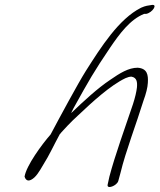

<svg xmlns="http://www.w3.org/2000/svg" viewBox="-20 -690 643 774"><path d="M326 -404C295 -355 219 -214 184 -148C148 -107 86 -22 79 22C81 28 87 44 105 35C125 25 138 2 155 -27C178 -63 198 -107 221 -149C224 -152 226 -154 227 -156L252 -183C265 -197 280 -211 295 -225C352 -279 425 -346 486 -375C495 -379 503 -381 510 -381C532 -377 534 -359 532 -337C530 -320 525 -298 516 -270C486 -181 443 -62 421 22L414 54C409 75 452 59 457 39L466 6C486 -78 531 -195 558 -283C569 -313 575 -337 576 -356C578 -388 574 -414 535 -417C498 -417 463 -395 424 -368C373 -334 317 -282 270 -237C270 -236 268 -236 267 -235L276 -253C338 -365 359 -402 424 -498C462 -554 505 -612 561 -634H569C595 -639 617 -674 592 -670C578 -668 567 -667 549 -659C459 -614 387 -500 326 -404Z"/></svg>

Font: Stray Cat
Style: UltObl
Weight: 400
Version: Version 1.0